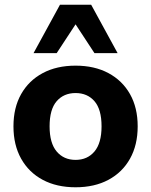

<svg xmlns="http://www.w3.org/2000/svg" viewBox="-20 -782 640 813"><path d="M300 11Q220 11 161 -20.5Q102 -52 69.5 -110Q37 -168 37 -247Q37 -326 69.5 -383.5Q102 -441 161 -472.5Q220 -504 300 -504Q380 -504 439 -472.5Q498 -441 530.5 -383.5Q563 -326 563 -247Q563 -168 530.5 -110Q498 -52 439 -20.5Q380 11 300 11ZM300 -105Q350 -105 380 -140.5Q410 -176 410 -247Q410 -319 380 -353.5Q350 -388 300 -388Q250 -388 220 -353.5Q190 -319 190 -247Q190 -176 220 -140.5Q250 -105 300 -105ZM122 -557 234 -762H366L478 -557H380L300 -679L220 -557Z"/></svg>

Font: Nunito Sans 11pt ExtraBold
Style: Regular
Weight: 800
Version: Version 3.101;gftools[0.9.27]